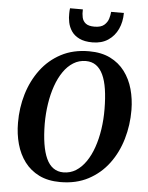

<svg xmlns="http://www.w3.org/2000/svg" viewBox="-64 -1041 852 1103"><g transform="rotate(5 362.0 -490.0)"><path d="M325 10Q254.5 10 203.2 -15.2Q152 -40.5 119 -84.5Q86 -128.5 70 -186.2Q54 -244 54 -308.5Q53.5 -394.5 77.2 -474Q101 -553.5 148 -616.5Q195 -679.5 264.5 -716.2Q334 -753 425.5 -753Q496.5 -753 547.8 -727.8Q599 -702.5 632 -658.5Q665 -614.5 680.8 -557.8Q696.5 -501 697 -438Q697.5 -351 674 -270.5Q650.5 -190 603.5 -127Q556.5 -64 486.8 -27Q417 10 325 10ZM338 -47Q378 -47 410.2 -67.2Q442.5 -87.5 467.5 -123.8Q492.5 -160 509.2 -208.2Q526 -256.5 534.5 -313.2Q543 -370 542.5 -430.5Q542 -494.5 534.5 -543.8Q527 -593 511.2 -626.8Q495.5 -660.5 471 -678Q446.5 -695.5 412 -695.5Q372.5 -695.5 340 -675.2Q307.5 -655 282.8 -619Q258 -583 241.2 -535Q224.5 -487 216 -431.2Q207.5 -375.5 207.5 -316Q208 -251 216 -200.8Q224 -150.5 239.8 -116.2Q255.5 -82 280.2 -64.5Q305 -47 338 -47ZM439.5 -805.5Q393.5 -805.5 363.8 -820Q334 -834.5 318.2 -858Q302.5 -881.5 297 -908.5Q291.5 -935.5 292.5 -960.5Q292.5 -968 293 -975.2Q293.5 -982.5 294.5 -989.5H368.5Q367 -964 371.8 -943Q376.5 -922 393 -909.2Q409.5 -896.5 443 -896.5Q480.5 -896.5 499 -912.5Q517.5 -928.5 524 -950.2Q530.5 -972 531.5 -989.5H605Q605 -938 585.8 -896.5Q566.5 -855 529.5 -830.2Q492.5 -805.5 439.5 -805.5Z"/></g></svg>

Font: Merriweather
Style: Bold Italic
Weight: 700
Italic angle: -7.8°
Version: Version 2.101